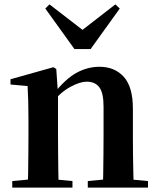

<svg xmlns="http://www.w3.org/2000/svg" viewBox="-20 -857 725 877"><path d="M36 0V-30L142 -40H205L311 -30V0ZM106 0Q108 -25 108.5 -67Q109 -109 109.5 -154.5Q110 -200 110 -235V-310Q110 -360 109 -393.5Q108 -427 106 -464L28 -471V-495L224 -550L237 -542L245 -428V-426V-235Q245 -200 245.5 -154.5Q246 -109 246.5 -67Q247 -25 248 0ZM381 0V-30L485 -40H548L656 -30V0ZM450 0Q451 -25 451.5 -66.5Q452 -108 452.5 -153.5Q453 -199 453 -235V-370Q453 -433 433.5 -458.5Q414 -484 376 -484Q346 -484 302 -460.5Q258 -437 212 -383L208 -426H223Q279 -497 329.5 -524.5Q380 -552 434 -552Q504 -552 545.5 -506Q587 -460 587 -361V-235Q587 -199 587.5 -153.5Q588 -108 589 -66.5Q590 -25 591 0ZM206 -837 394 -692H320L507 -837L527 -818L394 -633H320L187 -818Z"/></svg>

Font: Noto Serif TC
Style: Bold
Weight: 700
Designer: Ryoko NISHIZUKA 西塚涼子 (kana & ideographs); Frank Grießhammer (Latin, Greek & Cyrillic); Wenlong ZHANG 张文龙 (bopomofo); San
Foundry: Adobe
Version: Version 2.002-H1;hotconv 1.1.0;makeotfexe 2.6.0